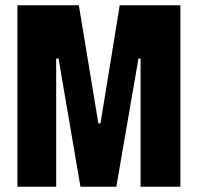

<svg xmlns="http://www.w3.org/2000/svg" viewBox="-20 -708 750 728"><path d="M46 0V-688H279L353 -240H361L434 -688H664V0H513V-486H505L421 0H285L202 -486H193V0Z"/></svg>

Font: Saira Condensed ExtraBold
Style: Regular
Weight: 800
Width: 3
Designer: Hector Gatti with collaboration of the Omnibus-Type team
Foundry: Omnibus-Type
Version: Version 1.101